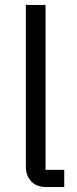

<svg xmlns="http://www.w3.org/2000/svg" viewBox="-20 -760 312 780"><path d="M170 0Q128 0 106.5 -23.5Q85 -47 85 -83V-740H165V-70H241V0Z"/></svg>

Font: IBM Plex Sans Hebrew
Style: Regular
Weight: 400
Designer: Mike Abbink, Paul van der Laan, Pieter van Rosmalen, Yanek Iontef
Foundry: Bold Monday
Version: Version 1.2